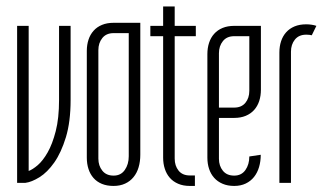

<svg xmlns="http://www.w3.org/2000/svg" viewBox="-20 -579 1022 608"><path d="M203.6 -497.1V-262.7Q203.6 -193.4 188.7 -144.5Q173.8 -95.7 151.9 -64.5Q129.9 -33.2 105 -17.8Q80.1 -2.4 60.5 0H34.2V-497.1H70.8V-37.6Q83 -42 99.4 -55.9Q115.7 -69.8 130.9 -96.4Q146 -123 156.5 -163.8Q167 -204.6 167 -262.7V-497.1Z M424.3 -88.9Q424.3 -67.4 418.9 -49.3Q413.6 -31.2 402.8 -18.1Q392.1 -4.9 376.2 2.4Q360.4 9.8 339.4 9.8Q318.4 9.8 302.5 3.2Q286.6 -3.4 276.1 -15.4Q265.6 -27.3 260.3 -43.7Q254.9 -60.1 254.9 -79.6V-418Q254.9 -437 260.3 -453.4Q265.6 -469.7 276.4 -481.7Q287.1 -493.7 303 -500.2Q318.8 -506.8 339.8 -506.8H424.3ZM291.5 -76.7Q291.5 -54.2 304 -38.6Q316.4 -22.9 339.8 -22.9Q362.8 -22.9 375.2 -40.8Q387.7 -58.6 387.7 -84V-474.1H339.8Q316.4 -474.1 304 -458.5Q291.5 -442.9 291.5 -420.4Z M496.6 -464.4H456.1V-497.1H496.6V-558.6H533.2V-497.1H600.1V-464.4H533.2V-76.7Q533.2 -54.2 545.4 -38.8Q557.6 -23.4 581.1 -23.4H597.2V9.8H581.1Q560.1 9.8 544.2 2.9Q528.3 -3.9 517.8 -15.9Q507.3 -27.8 502 -44.2Q496.6 -60.5 496.6 -79.6Z M721.7 -464.4Q698.2 -464.4 685.8 -448.7Q673.3 -433.1 673.3 -410.6V-238.3H721.7Q744.6 -238.3 757.1 -253.4Q769.5 -268.6 769.5 -291.5V-464.4ZM806.2 -497.1V-294.9Q806.2 -275.4 800.8 -259Q795.4 -242.7 784.7 -230.7Q773.9 -218.8 758.1 -212.2Q742.2 -205.6 721.7 -205.6H673.3V-76.2Q673.3 -53.7 685.8 -38.3Q698.2 -22.9 721.7 -22.9Q744.6 -22.9 757.1 -40.5Q769.5 -58.1 769.5 -83.5L805.7 -88.9Q805.7 -67.9 800.3 -49.8Q794.9 -31.7 784.4 -18.6Q773.9 -5.4 758.1 2.2Q742.2 9.8 721.7 9.8Q700.7 9.8 684.8 2.9Q668.9 -3.9 658.2 -15.9Q647.5 -27.8 642.1 -44.2Q636.7 -60.5 636.7 -79.6V-407.7Q636.7 -427.2 642.1 -443.6Q647.5 -460 658.2 -471.9Q668.9 -483.9 684.8 -490.5Q700.7 -497.1 721.7 -497.1Z M967.3 -467.3Q960 -469.2 949.7 -469.2Q926.3 -469.2 913.8 -453.6Q901.4 -438 901.4 -415.5V0H864.7V-412.6Q864.7 -432.1 870.1 -448.5Q875.5 -464.8 886.2 -476.8Q897 -488.8 912.8 -495.4Q928.7 -502 949.7 -502Q958.5 -502 966.8 -500.7Q975.1 -499.5 981.9 -497.1Z"/></svg>

Font: Tulpen One
Style: Regular
Weight: 400
Designer: Naima Ben Ayed
Foundry: Naima Ben Ayed, Anton Koovit
Version: Version 1.002